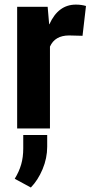

<svg xmlns="http://www.w3.org/2000/svg" viewBox="-20 -558 403 834"><path d="M197 0H54.5V-528.5H187L193.5 -453L194.5 -452.5Q233 -538 309.5 -538Q333.5 -538 353.5 -532L338.5 -402.5L280.5 -404Q218.5 -404 197 -355.5ZM114 256.5 44 218.5Q63 187.5 72 156.2Q81 125 81 86.5V28.5H185V79.5Q185 129 165 176.8Q145 224.5 114 256.5Z"/></svg>

Font: Roberto Sans
Style: Bold
Weight: 700
Designer: Google (font) & Cristiano Sobral (main changes)
Version: Version 1.000;October 12, 2021;FontCreator 14.0.0.2814 64-bi